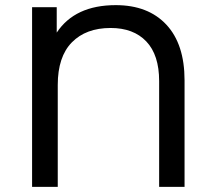

<svg xmlns="http://www.w3.org/2000/svg" viewBox="-20 -728 838 748"><path d="M699 -415V0H600V-412Q600 -514 550 -566.5Q500 -619 411 -619Q315 -619 260 -563Q205 -507 205 -397V0H105V-700H201V-601Q272 -708 431 -708Q557 -708 628 -632Q699 -556 699 -415Z"/></svg>

Font: Montserrat Alternates Medium
Style: Regular
Weight: 500
Designer: Julieta Ulanovsky
Foundry: Julieta Ulanovsky
Version: Version 7.200